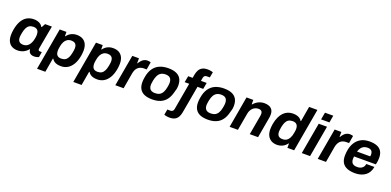

<svg xmlns="http://www.w3.org/2000/svg" viewBox="3 -1785 6161 3025"><g transform="rotate(20 3083.5 -272.0)"><path d="M199 12Q146 12 105.5 -10Q65 -32 43.5 -75.5Q22 -119 22 -183Q22 -203 24 -224.5Q26 -246 30 -271Q46 -363 80.5 -422.5Q115 -482 165.5 -510Q216 -538 279 -538Q313 -538 341.5 -530Q370 -522 392 -506Q414 -490 428 -464H435L469 -526H583L559 -397Q552 -358 545 -319.5Q538 -281 532 -247Q526 -213 521 -186Q516 -159 513.5 -142Q511 -125 511 -121Q511 -107 518.5 -100.5Q526 -94 539 -94H571L556 -5Q543 1 522.5 6.5Q502 12 476 12Q449 12 428 2.5Q407 -7 395 -26Q390 -35 386.5 -46.5Q383 -58 382 -71H375Q342 -30 297 -9Q252 12 199 12ZM257 -102Q283 -102 306 -112.5Q329 -123 346.5 -143Q364 -163 377 -191.5Q390 -220 396 -255Q400 -273 401.5 -285.5Q403 -298 403.5 -307.5Q404 -317 404 -324Q404 -357 394.5 -379Q385 -401 365 -412.5Q345 -424 314 -424Q273 -424 245.5 -407.5Q218 -391 201 -357.5Q184 -324 174 -274Q170 -253 168 -238.5Q166 -224 165 -213.5Q164 -203 164 -195Q164 -149 186 -125.5Q208 -102 257 -102Z M590 178 714 -526H827L828 -455H835Q866 -498 909 -518Q952 -538 1000 -538Q1057 -538 1097.5 -516Q1138 -494 1160 -450.5Q1182 -407 1182 -342Q1182 -323 1180 -300.5Q1178 -278 1174 -254Q1158 -163 1122.5 -104Q1087 -45 1037.5 -16.5Q988 12 929 12Q892 12 862.5 4.5Q833 -3 811.5 -19Q790 -35 777 -58H770L729 178ZM890 -102Q932 -102 959 -118Q986 -134 1003 -167Q1020 -200 1029 -248Q1034 -271 1036 -286Q1038 -301 1039 -312Q1040 -323 1040 -332Q1040 -363 1030 -383Q1020 -403 1000 -413.5Q980 -424 947 -424Q909 -424 880.5 -406Q852 -388 834 -354Q816 -320 808 -272Q805 -254 803 -241Q801 -228 800.5 -219Q800 -210 800 -202Q800 -170 809.5 -147.5Q819 -125 839 -113.5Q859 -102 890 -102Z M1198 178 1322 -526H1435L1436 -455H1443Q1474 -498 1517 -518Q1560 -538 1608 -538Q1665 -538 1705.5 -516Q1746 -494 1768 -450.5Q1790 -407 1790 -342Q1790 -323 1788 -300.5Q1786 -278 1782 -254Q1766 -163 1730.5 -104Q1695 -45 1645.5 -16.5Q1596 12 1537 12Q1500 12 1470.5 4.5Q1441 -3 1419.5 -19Q1398 -35 1385 -58H1378L1337 178ZM1498 -102Q1540 -102 1567 -118Q1594 -134 1611 -167Q1628 -200 1637 -248Q1642 -271 1644 -286Q1646 -301 1647 -312Q1648 -323 1648 -332Q1648 -363 1638 -383Q1628 -403 1608 -413.5Q1588 -424 1555 -424Q1517 -424 1488.5 -406Q1460 -388 1442 -354Q1424 -320 1416 -272Q1413 -254 1411 -241Q1409 -228 1408.5 -219Q1408 -210 1408 -202Q1408 -170 1417.5 -147.5Q1427 -125 1447 -113.5Q1467 -102 1498 -102Z M1838 0 1931 -526H2043V-444H2049Q2064 -470 2083 -491.5Q2102 -513 2127 -526Q2152 -539 2184 -539Q2203 -539 2217 -535.5Q2231 -532 2238 -529L2217 -403H2173Q2142 -403 2116.5 -394Q2091 -385 2072 -367.5Q2053 -350 2040.5 -323Q2028 -296 2022 -261L1977 0Z M2457 12Q2380 12 2327.5 -10Q2275 -32 2248 -77.5Q2221 -123 2221 -192Q2221 -212 2223 -232.5Q2225 -253 2229 -274Q2244 -365 2284 -423.5Q2324 -482 2387 -510Q2450 -538 2534 -538Q2612 -538 2665 -516Q2718 -494 2745 -448.5Q2772 -403 2772 -333Q2772 -303 2766.5 -275.5Q2761 -248 2751 -221Q2732 -141 2693.5 -89.5Q2655 -38 2596.5 -13Q2538 12 2457 12ZM2467 -96Q2512 -96 2542.5 -113Q2573 -130 2592 -165Q2611 -200 2620 -251Q2624 -273 2626 -287Q2628 -301 2628.5 -310.5Q2629 -320 2629 -329Q2629 -362 2618 -385Q2607 -408 2584.5 -419.5Q2562 -431 2525 -431Q2480 -431 2449.5 -413Q2419 -395 2400.5 -360.5Q2382 -326 2372 -275Q2368 -253 2366 -238.5Q2364 -224 2363 -214.5Q2362 -205 2362 -197Q2362 -164 2373 -141.5Q2384 -119 2407.5 -107.5Q2431 -96 2467 -96Z M2812 188Q2797 188 2780 186Q2763 184 2748 180.5Q2733 177 2722 172L2739 80H2789Q2814 80 2827.5 67.5Q2841 55 2845 31L2924 -419H2848L2868 -526H2943L2953 -584Q2961 -627 2979.5 -660.5Q2998 -694 3032.5 -713Q3067 -732 3123 -732Q3139 -732 3155.5 -730Q3172 -728 3187 -724.5Q3202 -721 3212 -717L3195 -625H3146Q3122 -625 3108.5 -613Q3095 -601 3091 -578L3082 -526H3178L3159 -419H3063L2981 41Q2974 81 2956 115Q2938 149 2903.5 168.5Q2869 188 2812 188Z M3390 12Q3313 12 3260.5 -10Q3208 -32 3181 -77.5Q3154 -123 3154 -192Q3154 -212 3156 -232.5Q3158 -253 3162 -274Q3177 -365 3217 -423.5Q3257 -482 3320 -510Q3383 -538 3467 -538Q3545 -538 3598 -516Q3651 -494 3678 -448.5Q3705 -403 3705 -333Q3705 -303 3699.5 -275.5Q3694 -248 3684 -221Q3665 -141 3626.5 -89.5Q3588 -38 3529.5 -13Q3471 12 3390 12ZM3400 -96Q3445 -96 3475.5 -113Q3506 -130 3525 -165Q3544 -200 3553 -251Q3557 -273 3559 -287Q3561 -301 3561.5 -310.5Q3562 -320 3562 -329Q3562 -362 3551 -385Q3540 -408 3517.5 -419.5Q3495 -431 3458 -431Q3413 -431 3382.5 -413Q3352 -395 3333.5 -360.5Q3315 -326 3305 -275Q3301 -253 3299 -238.5Q3297 -224 3296 -214.5Q3295 -205 3295 -197Q3295 -164 3306 -141.5Q3317 -119 3340.5 -107.5Q3364 -96 3400 -96Z M3754 0 3846 -526H3960V-453H3967Q3987 -478 4015 -497.5Q4043 -517 4076 -527.5Q4109 -538 4143 -538Q4189 -538 4223.5 -524Q4258 -510 4277.5 -480Q4297 -450 4297 -402Q4297 -385 4295 -366.5Q4293 -348 4289 -328L4231 0H4092L4148 -316Q4150 -328 4151.5 -338.5Q4153 -349 4153 -359Q4153 -382 4145 -396Q4137 -410 4122 -416.5Q4107 -423 4086 -423Q4061 -423 4037.5 -414Q4014 -405 3995 -387.5Q3976 -370 3962.5 -345Q3949 -320 3944 -288L3893 0Z M4550 12Q4494 12 4453 -11.5Q4412 -35 4390.5 -79Q4369 -123 4369 -184Q4369 -204 4371 -226Q4373 -248 4377 -273Q4389 -341 4412 -391Q4435 -441 4467 -473.5Q4499 -506 4538 -522Q4577 -538 4622 -538Q4659 -538 4688 -530.5Q4717 -523 4739 -507.5Q4761 -492 4774 -468H4780L4824 -723H4963L4836 0H4723V-71H4716Q4685 -29 4641.5 -8.5Q4598 12 4550 12ZM4603 -102Q4643 -102 4670.5 -120Q4698 -138 4716 -172.5Q4734 -207 4742 -255Q4746 -273 4747.5 -285.5Q4749 -298 4750 -307.5Q4751 -317 4751 -325Q4751 -356 4741.5 -378.5Q4732 -401 4711.5 -412.5Q4691 -424 4660 -424Q4619 -424 4591.5 -408Q4564 -392 4547.5 -359.5Q4531 -327 4521 -278Q4518 -256 4515.5 -240.5Q4513 -225 4512 -214.5Q4511 -204 4511 -195Q4511 -149 4533 -125.5Q4555 -102 4603 -102Z M5068 -603 5090 -723H5229L5208 -603ZM4964 0 5057 -526H5196L5103 0Z M5231 0 5324 -526H5436V-444H5442Q5457 -470 5476 -491.5Q5495 -513 5520 -526Q5545 -539 5577 -539Q5596 -539 5610 -535.5Q5624 -532 5631 -529L5610 -403H5566Q5535 -403 5509.5 -394Q5484 -385 5465 -367.5Q5446 -350 5433.5 -323Q5421 -296 5415 -261L5370 0Z M5860 12Q5780 12 5725.5 -10Q5671 -32 5643.5 -77.5Q5616 -123 5616 -193Q5616 -220 5618.5 -246Q5621 -272 5626 -297Q5640 -368 5675 -422Q5710 -476 5768 -507Q5826 -538 5910 -538Q5984 -538 6034.5 -517Q6085 -496 6110.5 -453Q6136 -410 6136 -343Q6136 -322 6133 -293.5Q6130 -265 6122 -232H5757Q5756 -221 5754.5 -210.5Q5753 -200 5753 -191Q5753 -158 5764 -135.5Q5775 -113 5798.5 -102.5Q5822 -92 5858 -92Q5883 -92 5903 -98Q5923 -104 5938.5 -115.5Q5954 -127 5964.5 -144.5Q5975 -162 5978 -186H6114Q6106 -136 6084.5 -99Q6063 -62 6029.5 -37.5Q5996 -13 5953 -0.5Q5910 12 5860 12ZM5774 -320H5995Q5997 -329 5997.5 -337.5Q5998 -346 5998 -352Q5998 -381 5988 -399Q5978 -417 5958.5 -426Q5939 -435 5913 -435Q5876 -435 5848.5 -421.5Q5821 -408 5803 -382.5Q5785 -357 5774 -320Z"/></g></svg>

Font: Archivo SemiBold
Style: Bold Italic
Weight: 700
Italic angle: -10°
Version: Version 2.001